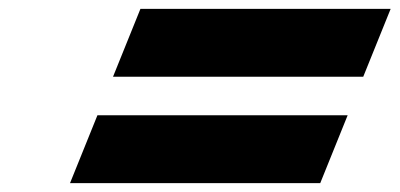

<svg xmlns="http://www.w3.org/2000/svg" viewBox="-20 -631 901 433"><path d="M296.7 -611 234.9 -458H799.2L861 -611ZM199.7 -371 137.9 -218H702.2L764 -371Z"/></svg>

Font: Hussar
Style: BdWideOblFour
Weight: 700
Foundry: Cannot Into Space Fonts
Version: Version 2.00